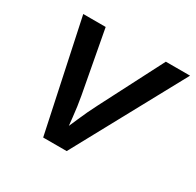

<svg xmlns="http://www.w3.org/2000/svg" viewBox="-123 -677 833 815"><g transform="rotate(30 294.0 -269.5)"><path d="M179.7 0 64.9 -539.1H174.8L231.4 -234.9Q240.2 -186.5 245.1 -137.5Q250 -88.4 255.4 -40.5H224.6Q246.1 -88.4 266.8 -137.2Q287.6 -186 313 -234.9L469.7 -539.1H588.4L294.9 0Z"/></g></svg>

Font: Inter 18pt Medium
Style: Italic
Weight: 500
Italic angle: -9.3988°
Designer: Rasmus Andersson
Foundry: rsms
Version: Version 4.001;git-66647c0bb